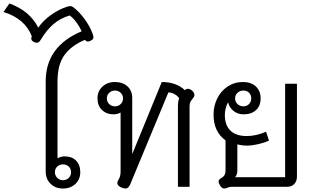

<svg xmlns="http://www.w3.org/2000/svg" viewBox="-79 -1075 1799 1105"><path d="M184 -88V-607Q184 -808 391 -895Q380 -920 361 -946Q342 -972 322 -986Q268 -970 229 -936.5Q190 -903 156 -847Q150 -837 145 -833Q140 -829 133 -829Q125 -829 117 -833Q101 -840 101 -853Q101 -859 104 -866Q65 -968 -59 -1006L-25 -1055Q92 -1013 141 -916Q170 -957 213 -988Q256 -1019 303 -1035Q318 -1040 326 -1040Q334 -1040 342 -1034Q377 -1008 408 -965Q439 -922 452 -886Q459 -867 459 -861Q459 -849 445 -842Q434 -836 427 -836Q417 -836 410 -846Q330 -812 291 -757Q252 -702 252 -607V-164Q271 -175 293 -175Q335 -175 359 -150.5Q383 -126 383 -84Q383 -43 355 -16.5Q327 10 283 10Q240 10 212 -17.5Q184 -45 184 -88ZM330 -84Q330 -104 316.5 -116.5Q303 -129 283 -129Q264 -129 250.5 -116.5Q237 -104 237 -84Q237 -65 250.5 -51.5Q264 -38 283 -38Q303 -38 316.5 -51Q330 -64 330 -84Z M596 -22Q596 -29 601 -37Q615 -59 615 -84V-427Q595 -417 575 -417Q534 -417 508 -442Q482 -467 482 -509Q482 -550 510.5 -576.5Q539 -603 583 -603Q627 -603 654.5 -578Q682 -553 682 -511V-188L852 -603Q935 -603 985 -556Q993 -564 1003 -564Q1013 -564 1025 -555Q1040 -542 1040 -528Q1040 -519 1029 -506Q1021 -497 1016.5 -488Q1012 -479 1012 -464V0H945V-463Q945 -491 952 -509Q943 -524 925 -533.5Q907 -543 890 -543L670 -13Q664 -1 658 4.5Q652 10 643 10Q634 10 619 4Q596 -7 596 -22ZM629 -509Q629 -528 615.5 -541Q602 -554 583 -554Q563 -554 549.5 -541Q536 -528 536 -509Q536 -489 549.5 -476Q563 -463 583 -463Q602 -463 615.5 -476Q629 -489 629 -509Z M1211 10Q1197 10 1186 -10Q1179 -23 1179 -31Q1179 -42 1197 -52Q1210 -60 1214.5 -70Q1219 -80 1219 -95V-267Q1150 -317 1150 -415Q1150 -465 1171 -508Q1192 -551 1231 -577Q1270 -603 1319 -603Q1367 -603 1394 -577Q1421 -551 1421 -509Q1421 -466 1394.5 -441.5Q1368 -417 1323 -417Q1291 -417 1267 -435Q1243 -453 1234 -484H1232Q1225 -471 1220 -451.5Q1215 -432 1215 -414Q1215 -354 1247.5 -323Q1280 -292 1341 -292Q1395 -292 1452 -317L1469 -266Q1441 -253 1405.5 -245Q1370 -237 1344 -237Q1315 -237 1287 -244V-93Q1287 -71 1274 -55H1562V-593H1630V-59Q1630 -33 1615 -16.5Q1600 0 1574 0H1258Q1240 0 1226 7Q1219 10 1211 10ZM1367 -509Q1367 -529 1354 -541.5Q1341 -554 1322 -554Q1302 -554 1288 -541Q1274 -528 1274 -509Q1274 -489 1288 -476Q1302 -463 1322 -463Q1341 -463 1354 -476Q1367 -489 1367 -509Z"/></svg>

Font: Niramit Light
Style: Regular
Weight: 300
Designer: Katatrad Aksorn Co.,Ltd.
Foundry: Cadson Demak Co.,Ltd.
Version: Version 1.000; ttfautohint (v1.6)